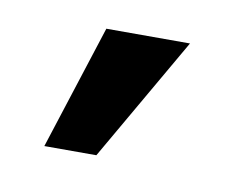

<svg xmlns="http://www.w3.org/2000/svg" viewBox="-36 -726 349 269"><g transform="rotate(10 138.0 -591.5)"><path d="M97 -680H216L114 -503H40Z"/></g></svg>

Font: Play
Style: Regular
Weight: 400
Designer: Jonas Hecksher (Cyrillic expansion: Cyreal)
Foundry: Jonas Hecksher, Playtype, e-types AS
Version: Version 2.101; ttfautohint (v1.5.65-e2d9)